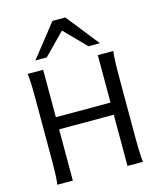

<svg xmlns="http://www.w3.org/2000/svg" viewBox="-140 -1092 1001 1193"><g transform="rotate(-15 360.0 -495.5)"><path d="M629.9 0C622.6 -39.1 622.6 -116.2 622.6 -212.4V-500.5C622.6 -596.7 622.6 -673.8 629.9 -712.9H529.8V-407.7H178.2V-712.9H78.1C85.4 -673.8 85.4 -596.7 85.4 -500.5V-212.4C85.4 -116.2 85.4 -39.1 78.1 0H178.2V-329.6H529.8V0ZM219.7 -781.2 354 -918 488.3 -781.2H561.5L395.5 -991.2H312.5L146.5 -781.2Z"/></g></svg>

Font: Andika
Style: Regular
Weight: 400
Designer: Victor Gaultney, Annie Olsen, Julie Remington, Don Collingsworth, Eric Hays
Foundry: SIL International
Version: Version 1.000